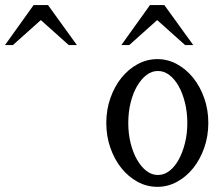

<svg xmlns="http://www.w3.org/2000/svg" viewBox="-385 -723 879 759"><path d="M35.2 -237.3Q35.2 -289.1 51.3 -335Q67.4 -380.9 94.7 -415Q122.1 -449.2 158.7 -469.2Q195.3 -489.3 237.3 -489.3Q278.3 -489.3 314.9 -469.2Q351.6 -449.2 378.9 -415Q406.2 -380.9 422.4 -335Q438.5 -289.1 438.5 -237.3Q438.5 -184.6 422.4 -138.7Q406.2 -92.8 378.9 -58.6Q351.6 -24.4 314.9 -4.4Q278.3 15.6 237.3 15.6Q195.3 15.6 158.7 -4.4Q122.1 -24.4 94.7 -58.6Q67.4 -92.8 51.3 -138.7Q35.2 -184.6 35.2 -237.3ZM122.1 -237.3Q122.1 -194.3 131.3 -157.2Q140.6 -120.1 156.7 -91.8Q172.9 -63.5 193.8 -47.4Q214.8 -31.2 239.3 -31.2Q263.7 -31.2 284.7 -47.4Q305.7 -63.5 321.3 -91.8Q336.9 -120.1 346.2 -157.2Q355.5 -194.3 355.5 -237.3Q355.5 -279.3 346.2 -316.9Q336.9 -354.5 321.3 -382.3Q305.7 -410.2 284.7 -426.3Q263.7 -442.4 239.3 -442.4Q214.8 -442.4 193.8 -426.3Q172.9 -410.2 156.7 -382.3Q140.6 -354.5 131.3 -316.9Q122.1 -279.3 122.1 -237.3ZM-195.3 -703.1 -81.1 -544.9H-113.3L-223.6 -643.6L-334 -544.9H-365.2L-252 -703.1ZM264.6 -703.1 378.9 -544.9H346.7L236.3 -643.6L126 -544.9H94.7L208 -703.1Z"/></svg>

Font: Subtext
Style: Regular
Weight: 400
Designer: Christopher J. Fynn
Foundry: Christopher J. Fynn for DDC
Version: Version 1.000 preliminary